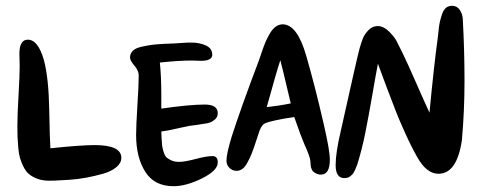

<svg xmlns="http://www.w3.org/2000/svg" viewBox="-20 -679 1664 663"><path d="M132 -470Q148 -409 150 -300.5Q152 -192 154 -167Q259 -178 307 -178Q399 -178 399 -134Q399 -116 381.5 -101.5Q364 -87 335.5 -79Q307 -71 278 -65.5Q249 -60 217 -58Q185 -56 171.5 -55.5Q158 -55 149 -55Q127 -55 109.5 -61.5Q92 -68 80.5 -77.5Q69 -87 61 -103.5Q53 -120 49 -133.5Q45 -147 43 -169.5Q41 -192 40.5 -206.5Q40 -221 40 -244Q40 -283 44 -350.5Q48 -418 48 -450Q48 -457 47.5 -471Q47 -485 47 -493Q47 -542 76 -542Q112 -542 132 -470Z M713 -489Q712 -469 674 -469Q669 -469 658.5 -469.5Q648 -470 643 -470Q597 -470 532 -463Q537 -415 537 -350V-304Q635 -318 687 -318Q732 -318 732 -288Q732 -274 720.5 -265Q709 -256 696.5 -253.5Q684 -251 661.5 -248Q639 -245 632 -244Q625 -243 590.5 -235Q556 -227 537 -225Q537 -220 538 -201Q539 -182 540 -175Q541 -168 545 -154.5Q549 -141 555 -135.5Q561 -130 572 -125Q583 -120 598 -120Q618 -120 655.5 -130Q693 -140 714 -140Q732 -140 732 -118Q732 -90 677.5 -63Q623 -36 579 -36Q513 -36 481.5 -86Q450 -136 450 -213Q450 -245 454.5 -315.5Q459 -386 459 -419Q459 -435 444 -452.5Q429 -470 429 -480Q429 -494 438.5 -503.5Q448 -513 468.5 -517.5Q489 -522 503 -524Q517 -526 545.5 -527.5Q574 -529 581 -529L629 -532H642Q669 -532 691 -522Q713 -512 713 -489Z M1098 -250Q1119 -159 1119 -128Q1119 -76 1088 -76Q1076 -76 1065 -84Q1060 -87 1057.5 -92Q1055 -97 1054 -100.5Q1053 -104 1052.5 -111Q1052 -118 1052 -121Q1051 -138 1031 -181Q1020 -206 996 -275Q917 -263 895 -253Q886 -250 877 -230Q873 -219 865 -194Q857 -169 850 -151Q843 -133 834 -117Q820 -90 798 -89Q782 -89 772 -99.5Q762 -110 762 -124Q762 -148 780 -207Q811 -304 875 -473Q876 -476 883.5 -498Q891 -520 896 -532Q901 -544 910.5 -561Q920 -578 931.5 -586.5Q943 -595 956 -595Q1006 -595 1037 -488Q1068 -381 1098 -250ZM948 -471Q937 -439 901 -309Q946 -314 984 -322Q951 -462 948 -471Z M1578 -614Q1584 -506 1584 -399Q1584 -297 1575 -195Q1558 -79 1494 -79Q1453 -79 1421 -136Q1400 -173 1379.5 -218.5Q1359 -264 1348 -292Q1337 -320 1314.5 -379.5Q1292 -439 1285 -459Q1278 -423 1265.5 -350.5Q1253 -278 1241.5 -220.5Q1230 -163 1214 -112Q1213 -110 1210.5 -103Q1208 -96 1206.5 -93Q1205 -90 1202 -84.5Q1199 -79 1196 -76Q1193 -73 1189 -70Q1185 -67 1180 -65.5Q1175 -64 1169 -64Q1139 -64 1139 -109Q1139 -152 1157 -228Q1215 -489 1222 -513Q1228 -534 1233.5 -547.5Q1239 -561 1252.5 -575Q1266 -589 1284 -589Q1304 -589 1322.5 -571Q1341 -553 1349 -538Q1357 -523 1371 -494Q1388 -459 1418 -390.5Q1448 -322 1463 -290Q1479 -457 1491 -543Q1492 -548 1494 -569.5Q1496 -591 1498.5 -602Q1501 -613 1506 -628.5Q1511 -644 1519.5 -651.5Q1528 -659 1541 -659Q1558 -659 1567.5 -645Q1577 -631 1578 -614Z"/></svg>

Font: Because We Mentor
Style: Regular
Weight: 400
Designer: Liz Wetzel, Aaron Williamson, Russ McMullin
Foundry: Red Hat
Version: Version 1.000